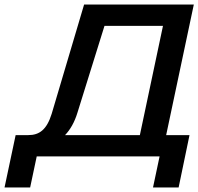

<svg xmlns="http://www.w3.org/2000/svg" viewBox="-25 -690 875 847"><path d="M346 -670 203 -188C181 -117 148 -94 100 -94H44L-5 137H108L137 0H679L650 137H763L811 -94H708L830 -670ZM262 -94C285 -118 304 -151 317 -194L436 -576H694L592 -94Z"/></svg>

Font: LT Wave Medium
Style: Italic
Weight: 500
Designer: Daniel Lyons
Version: Version 2.5 (Glyphs App)